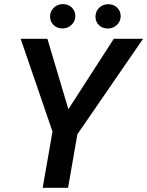

<svg xmlns="http://www.w3.org/2000/svg" viewBox="-20 -896 703 916"><path d="M278.8 -876.5C260.7 -876 246.6 -869.6 235.4 -857.9C224.1 -846.2 218.8 -832.5 218.8 -816.9C218.8 -801.3 224.1 -788.1 235.4 -776.9C246.6 -765.6 261.2 -760.3 279.3 -760.3C296.4 -760.7 311 -767.1 322.3 -778.3C333.5 -789.6 339.4 -803.2 339.4 -819.8C339.4 -835.9 333.5 -849.1 322.3 -860.4C311 -871.1 296.4 -876.5 278.8 -876.5ZM435.5 -816.4C435.5 -784.7 459 -759.8 495.6 -759.8C512.7 -760.3 527.3 -766.6 538.6 -777.8C549.8 -789.1 555.7 -802.7 555.7 -819.3C555.7 -835 550.3 -848.1 539.1 -859.4C527.8 -870.6 513.2 -876 495.1 -876C478.5 -875.5 464.4 -869.6 453.1 -858.9C441.4 -847.7 435.5 -833.5 435.5 -816.4ZM206.1 -710.9H78.6L230.5 -268.1L183.6 0H304.7L349.1 -255.4L662.6 -710.9H522.9L306.2 -375Z"/></svg>

Font: Roboto Medium
Style: Italic
Weight: 500
Italic angle: -12°
Designer: Google
Version: Version 2.137; 2017